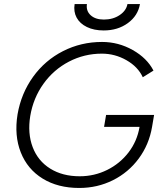

<svg xmlns="http://www.w3.org/2000/svg" viewBox="-20 -920 807 952"><path d="M67 -353Q85 -457 144 -539Q203 -621 292.5 -666.5Q382 -712 486 -712Q567 -712 638 -672Q709 -632 741 -570L688 -537Q664 -589 607 -621.5Q550 -654 485 -654Q398 -654 322 -614.5Q246 -575 195.5 -504.5Q145 -434 130 -345Q116 -259 142 -190.5Q168 -122 229 -84Q290 -46 375 -46Q448 -46 511.5 -77.5Q575 -109 617.5 -164.5Q660 -220 672 -291H734Q719 -203 668 -134Q617 -65 540 -26.5Q463 12 373 12Q267 12 191.5 -34.5Q116 -81 83 -164.5Q50 -248 67 -353ZM506 -350H744L734 -291H706H496ZM350 -900H411Q406 -866 429.5 -844.5Q453 -823 495 -823Q540 -823 573 -845Q606 -867 612 -900H674Q664 -842 614 -805.5Q564 -769 494 -769Q446 -769 411 -786Q376 -803 360 -832.5Q344 -862 350 -900Z"/></svg>

Font: Oak Sans Light Italic
Style: Regular
Weight: 400
Italic angle: -9.5°
Foundry: Erik Kennedy, Walven
Version: Version 1.000;Glyphs 3.1.2 (3151)